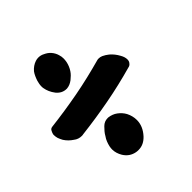

<svg xmlns="http://www.w3.org/2000/svg" viewBox="-164 -803 835 835"><g transform="rotate(-45 254.0 -385.5)"><path d="M152.3 -126C165 -105.5 182.6 -93.8 205.1 -89.8C210 -88.9 214.8 -88.9 219.7 -88.9C240.2 -88.9 258.8 -97.7 275.4 -115.2C295.9 -137.7 305.7 -161.1 305.7 -186.5C305.7 -195.3 304.7 -203.1 302.7 -210.9C300.8 -218.8 297.9 -226.6 293.9 -234.4C287.1 -247.1 277.3 -257.8 265.6 -266.6C253.9 -275.4 240.2 -280.3 225.6 -282.2H220.7C208 -282.2 196.3 -277.3 186.5 -267.6C175.8 -256.8 166 -246.1 159.2 -233.4C154.3 -226.6 150.4 -219.7 147.5 -211.9C144.5 -205.1 142.6 -197.3 140.6 -189.5C139.6 -183.6 138.7 -177.7 138.7 -171.9C138.7 -156.2 143.6 -140.6 152.3 -126ZM138.7 -521.5C151.4 -505.9 167 -498 185.5 -498H187.5C200.2 -499 211.9 -503.9 223.6 -512.7C234.4 -521.5 244.1 -530.3 251 -541C258.8 -552.7 264.6 -566.4 267.6 -581.1C268.6 -587.9 269.5 -593.8 269.5 -599.6C269.5 -608.4 268.6 -616.2 265.6 -625C262.7 -635.7 256.8 -646.5 249 -655.3C241.2 -664.1 232.4 -669.9 221.7 -674.8C212.9 -679.7 203.1 -681.6 194.3 -681.6C188.5 -681.6 182.6 -680.7 176.8 -678.7C162.1 -673.8 149.4 -665 138.7 -652.3C130.9 -641.6 125 -627.9 120.1 -613.3C117.2 -602.5 115.2 -592.8 115.2 -583C115.2 -579.1 115.2 -575.2 116.2 -571.3C119.1 -554.7 126 -538.1 138.7 -521.5ZM50.8 -319.3C61.5 -310.5 74.2 -306.6 86.9 -306.6C89.8 -306.6 93.8 -306.6 96.7 -307.6C155.3 -314.5 212.9 -323.2 270.5 -334C328.1 -344.7 385.7 -358.4 441.4 -374C447.3 -375 452.1 -377.9 455.1 -381.8C458 -384.8 460.9 -388.7 461.9 -393.6C462.9 -396.5 462.9 -399.4 462.9 -402.3C462.9 -411.1 460 -421.9 453.1 -433.6C445.3 -448.2 434.6 -461.9 421.9 -472.7C413.1 -479.5 404.3 -485.4 395.5 -489.3C388.7 -492.2 382.8 -493.2 377 -493.2C374 -493.2 371.1 -493.2 368.2 -492.2C311.5 -476.6 254.9 -462.9 197.3 -452.1C139.6 -441.4 82 -432.6 24.4 -425.8C17.6 -424.8 12.7 -421.9 9.8 -415C6.8 -409.2 4.9 -404.3 3.9 -399.4V-393.6C3.9 -387.7 4.9 -381.8 6.8 -375C9.8 -367.2 12.7 -360.4 16.6 -353.5C25.4 -339.8 37.1 -328.1 50.8 -319.3Z"/></g></svg>

Font: ChillSide Comic
Style: Regular
Weight: 400
Designer: Koroletov, Abay Emes
Version: Version 1.000